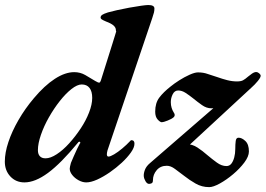

<svg xmlns="http://www.w3.org/2000/svg" viewBox="-22 -727 1079 780"><path d="M77.4 14Q42.6 14 20.1 -10.1Q-2.4 -34.2 -2.4 -70.3Q-2.4 -106.7 12.1 -150Q26.5 -193.3 53 -239.2Q79.4 -285.2 115.4 -327.8Q158.5 -379.2 200.6 -406.6Q242.6 -433.9 279.5 -433.9Q304 -433.9 324.3 -422.2Q344.6 -410.5 364.4 -398.3Q371.5 -394.3 374.8 -392.8Q378.1 -391.3 381 -391.3Q384.9 -391.3 387.7 -399.9L435 -550.3Q442.7 -574.4 445.7 -584.8Q448.7 -595.3 449.6 -597.6Q450.5 -599.9 449.7 -600.6Q448.8 -601.3 448.8 -604.8Q448.8 -614.9 439.2 -623.5Q429.5 -632 408.5 -639.7Q395.6 -645.2 391.2 -648.4Q386.7 -651.5 386.7 -655.3Q386.7 -662.3 393.1 -666.7Q399.5 -671.1 416.6 -676.6Q429.2 -680.2 452.9 -685.6Q476.6 -691 503.1 -695.8Q529.6 -700.5 550.9 -703.6Q572.2 -706.6 580.2 -706.6Q605.3 -706.6 605.3 -692.6Q605.3 -684.4 603.5 -676.4Q601.6 -668.4 596.4 -653.2L414.7 -116Q413.5 -111.3 412.8 -107.5Q412.1 -103.7 412.1 -100.6Q412.1 -90.9 418.8 -90.9Q426 -90.9 441.6 -100Q457.1 -109.1 474.7 -123.9Q492.3 -138.6 506.9 -154.2Q509.7 -157.2 510.1 -157.3Q510.5 -157.5 511.6 -157.5Q524.6 -157.5 524.2 -143Q524.2 -127.9 509.9 -107.6Q495.6 -87.3 473.1 -66.3Q450.6 -45.4 424 -26.9Q397.3 -8.5 372.2 2.8Q347 14 328.3 14Q313.2 14 297.4 5.4Q281.7 -3.1 271.5 -16.1Q261.3 -29 261.3 -41.7Q261.3 -47.5 266.1 -65.2Q270.6 -76.2 277.5 -91.9Q284.3 -107.6 291.1 -121.8Q297.9 -136.1 301.9 -143.1Q305.8 -150.1 303 -141.9Q305.8 -149.1 302.1 -151Q298.4 -152.8 293.7 -146.2Q225.5 -63.3 173.1 -24.6Q120.7 14 77.4 14ZM162.8 -83.8Q183.2 -83.8 208.6 -100.5Q234.1 -117.1 259 -144.7Q284 -172.3 305.5 -204.7Q327.1 -237.1 339.8 -270Q352.6 -302.8 352.6 -329.3Q352.6 -355.8 341.6 -369.9Q330.7 -383.9 309.9 -383.9Q291.9 -383.9 268.2 -365.2Q244.5 -346.5 220.7 -316.2Q196.8 -285.9 176.7 -250.4Q156.5 -214.9 144.3 -179.4Q132 -144 132 -116.9Q132 -100.7 140 -92.3Q147.9 -83.8 162.8 -83.8ZM827.8 33.2Q797.9 33.2 772.8 18.8Q747.7 4.5 727.1 -11.9Q706.3 -27.5 688.9 -40.6Q671.5 -53.6 655.7 -53.6Q629.8 -53.6 614.6 -35.7Q599.3 -17.8 599.3 5.2Q599.3 15.2 593.8 17.6Q588.3 20 583.5 20Q575.6 20 569.3 9.5Q563.1 -0.9 562.1 -10.9Q561.1 -21.9 566.6 -36.8Q572.1 -51.7 587.7 -64.7L882.3 -320L918.4 -318.1Q903.5 -304.1 878.3 -295.6Q853.1 -287 836.8 -287Q816.9 -287 798.5 -300.1Q780.1 -313.1 762.3 -327.7Q746.6 -340.2 731.7 -349.8Q716.9 -359.4 701.9 -359.4Q687.2 -359.4 679.6 -344.1Q671.9 -328.8 671.9 -312.2Q671.9 -299.4 675.2 -289Q678.4 -278.6 683.6 -270.4Q692 -258.8 683.6 -250.8Q675.8 -243.8 658.8 -237.1Q641.8 -230.4 635.2 -230.4Q628.6 -230.4 618.5 -241.5Q608.5 -252.5 608.5 -273.4Q608.5 -308.6 625.2 -330.6Q641.8 -352.6 670.8 -375.4Q685.2 -387.2 706.1 -400.6Q727 -413.9 748.2 -423.4Q769.5 -432.9 782.2 -432.9Q804.1 -432.9 821.4 -426.6Q838.7 -420.4 861.3 -413.6Q880.9 -406.6 901 -401.4Q921.1 -396.2 940.7 -396.2Q956.5 -396.2 965.2 -400.8Q973.9 -405.4 986.5 -416.4Q992.3 -421.4 1001.7 -427.9Q1011.1 -434.4 1019 -434.4Q1024.4 -434.4 1030.7 -429.3Q1037 -424.1 1037 -419.1Q1037 -412.1 1025.1 -397.6Q1013.2 -383.1 999.2 -370.8L706.9 -100.4L681.2 -110.7Q694.8 -122.5 708.3 -132Q721.7 -141.5 735.3 -141.5Q759.1 -141.5 780.2 -127.6Q801.2 -113.8 820.2 -97Q839.7 -80.5 859.1 -66.5Q878.4 -52.4 897.9 -52.4Q910.2 -52.4 917.8 -62Q925.3 -71.6 929.6 -87.5Q933.8 -103.5 933.8 -121.4Q933.8 -141 935.6 -154.3Q937.3 -167.6 947.1 -167.6Q960.6 -167.6 974.9 -154.1Q989.2 -140.6 989.2 -111.7Q989.2 -91.5 970.5 -66.6Q951.8 -41.8 924.9 -19.1Q897.9 3.6 871.1 18.4Q844.3 33.2 827.8 33.2Z"/></svg>

Font: EB Garamond
Style: Italic
Weight: 400
Italic angle: -17.2°
Designer: Georg Duffner and Octavio Pardo
Foundry: Georg Duffner
Version: Version 1.001